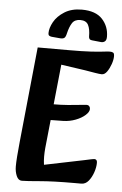

<svg xmlns="http://www.w3.org/2000/svg" viewBox="-60 -936 629 990"><g transform="rotate(5 254.5 -441.0)"><path d="M91 12Q73 12 63.5 -10Q54 -32 54 -59Q54 -98 63 -186L113 -680H273Q343 -680 386 -682.5Q429 -685 452 -688Q475 -691 485 -691Q496 -691 502.5 -687.5Q509 -684 509 -669Q509 -651 501 -628Q493 -605 481 -588Q469 -571 454 -571Q444 -571 419.5 -575Q395 -579 366 -584L242 -602L197 -166Q195 -144 195 -122.5Q195 -101 198 -80L403 -122Q421 -126 435.5 -129Q450 -132 455 -132Q469 -132 469 -114Q469 -91 460 -64.5Q451 -38 435.5 -19Q420 0 398 0H363Q251 0 184 6Q117 12 91 12ZM154 -312 167 -395H215Q258 -395 295 -398Q332 -401 357.5 -404Q383 -407 389 -407Q399 -407 404 -401.5Q409 -396 409 -387Q409 -372 390 -355Q371 -338 341 -326.5Q311 -315 278 -314ZM323 -894Q395 -894 429.5 -856.5Q464 -819 464 -766Q464 -748 455.5 -741.5Q447 -735 436 -736L388 -741Q379 -742 375.5 -747Q372 -752 372 -759Q372 -798 361 -819Q350 -840 320 -840Q291 -840 278 -820Q265 -800 257 -766Q253 -747 246 -741.5Q239 -736 225 -737L180 -741Q172 -742 167 -745.5Q162 -749 162 -758Q162 -785 179.5 -816.5Q197 -848 233.5 -871Q270 -894 323 -894Z"/></g></svg>

Font: Alkatra Medium
Style: Regular
Weight: 500
Designer: Suman Bhandary
Version: Version 1.100;gftools[0.9.22]